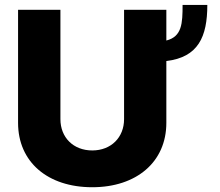

<svg xmlns="http://www.w3.org/2000/svg" viewBox="-20 -768 912 797"><path d="M840.6 -747.5H737.9C737.9 -670.1 735.1 -616.1 670.5 -599.8V-727.3H495V-273.4C495 -197.8 441.4 -143.5 362.9 -143.5C284.1 -143.5 230.8 -197.8 230.8 -273.4V-727.3H55V-258.2C55 -95.5 177.9 9.2 362.9 9.2C546.5 9.2 670.5 -95.5 670.5 -258.2V-514.6C802.9 -530.5 840.6 -615.1 840.6 -747.5Z"/></svg>

Font: TID UI Extra Bold
Style: Regular
Weight: 800
Designer: The TID Project Authors
Foundry: Bakken & Bæck
Version: Version 1.001;hotconv 1.0.109;makeotfexe 2.5.65596